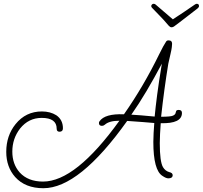

<svg xmlns="http://www.w3.org/2000/svg" viewBox="-20 -915 1070 1013"><path d="M209 78Q113 78 60 19Q13 -34 13 -114Q13 -199 62 -260Q116 -327 201 -327Q245 -327 277 -307Q312 -283 312 -238Q312 -220 294 -220Q279 -220 279 -236Q279 -293 200 -293Q131 -293 86 -237Q45 -184 45 -115Q45 -49 84 -5Q128 43 207 43Q379 43 610 -278Q556 -278 533 -257Q526 -251 518 -251Q502 -251 502 -266Q502 -271 505 -275Q533 -316 634 -312Q737 -459 820 -629Q843 -676 856 -695Q860 -702 869 -702Q888 -702 888 -684Q888 -679 886.5 -666Q885 -653 880 -632L868 -579Q857 -512 847.5 -442Q838 -372 830 -299Q881 -299 893 -305Q906 -311 907 -321Q909 -331 913 -333Q917 -335 923 -335Q940 -335 940 -319Q940 -262 828 -265Q826 -236 824.5 -209.5Q823 -183 823 -160Q823 -62 840 -33Q852 -13 873 -7Q891 -3 891 9Q891 26 868 26Q856 26 837 13Q789 -17 789 -166Q789 -189 790.5 -214Q792 -239 794 -266Q770 -268 734 -271Q698 -274 651 -277Q398 78 209 78ZM796 -300Q800 -344 809 -413.5Q818 -483 834 -579Q793 -502 753 -434.5Q713 -367 673 -310Q693 -309 724 -306.5Q755 -304 796 -300ZM885 -771Q878 -771 871 -778.5Q864 -786 853 -799Q844 -810 823 -831.5Q802 -853 782 -874Q778 -878 778 -883Q778 -888 782 -891.5Q786 -895 790 -895Q794 -895 796.5 -894Q799 -893 801 -891L892 -813Q920 -831 951 -852Q982 -873 1008 -891Q1014 -895 1018 -895Q1030 -895 1030 -883Q1030 -877 1023 -871Q995 -850 968 -828.5Q941 -807 927 -797Q905 -781 899 -776Q893 -771 885 -771Z"/></svg>

Font: Send Flowers
Style: Regular
Weight: 400
Designer: Robert E. Leuschke
Foundry: Robert E. Leuschke
Version: Version 1.010; ttfautohint (v1.8.4.7-5d5b)